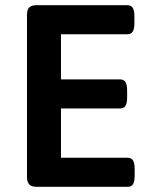

<svg xmlns="http://www.w3.org/2000/svg" viewBox="-20 -720 586 740"><path d="M84 -37V-663Q84 -683 93 -691.5Q102 -700 121 -700H471Q485 -700 491.5 -690Q498 -680 498 -657V-631Q498 -608 491.5 -598Q485 -588 471 -588H215V-414H443Q457 -414 463.5 -404Q470 -394 470 -371V-345Q470 -322 463.5 -312Q457 -302 443 -302H215V-112H472Q486 -112 492.5 -102Q499 -92 499 -69V-43Q499 -20 492.5 -10Q486 0 472 0H121Q102 0 93 -9Q84 -18 84 -37Z"/></svg>

Font: Asap-SemiBold
Style: Regular
Weight: 600
Designer: Pablo Cosgaya
Foundry: Omnibus-Type
Version: Version 2.000; ttfautohint (v1.8)